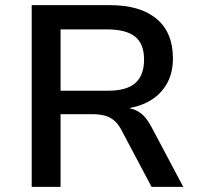

<svg xmlns="http://www.w3.org/2000/svg" viewBox="-20 -725 776 745"><path d="M103 0V-705H407Q524 -705 587.5 -652Q651 -599 651 -499Q651 -444 629.5 -404Q608 -364 570.5 -339.5Q533 -315 484 -306L485 -304L494 -302Q515 -296 533 -280Q551 -264 569 -230L691 0H568L453 -217Q440 -243 423.5 -257Q407 -271 386 -276.5Q365 -282 334 -282H215V0ZM215 -373H399Q472 -373 505.5 -403Q539 -433 539 -494Q539 -555 504 -583Q469 -611 394 -611H215Z"/></svg>

Font: Nunito Sans 7pt SemiBold
Style: Regular
Weight: 600
Designer: Vernon Adams
Foundry: Vernon Adams
Version: Version 3.101;gftools[0.9.27]